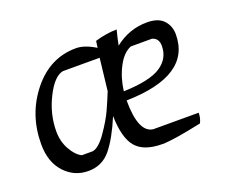

<svg xmlns="http://www.w3.org/2000/svg" viewBox="-89 -635 938 786"><g transform="rotate(-20 380.0 -242.5)"><path d="M680 -60Q680 -37 670 -17Q544 10 498 10Q417 10 382.5 -30.5Q348 -71 346 -167Q311 -83 273.5 -36.5Q236 10 175 10Q114 10 72 -35.5Q30 -81 30 -159Q30 -288 107 -384Q184 -480 298 -480Q335 -480 382 -451Q384 -469 386 -480Q436 -495 481 -495Q472 -461 466 -430Q529 -480 607 -480Q656 -480 679 -455Q702 -430 702 -394Q702 -214 420 -208Q420 -68 482 -60ZM106 -187Q106 -143 126 -107.5Q146 -72 171 -60H219Q246 -65 279 -112.5Q312 -160 329 -197.5Q346 -235 360 -270L376 -410H216Q177 -403 141.5 -332.5Q106 -262 106 -187ZM632 -369Q632 -402 604 -410H512Q478 -397 453.5 -350.5Q429 -304 422 -247Q537 -251 584.5 -282.5Q632 -314 632 -369Z"/></g></svg>

Font: Kotta One
Style: Regular
Weight: 400
Designer: Ania Kruk
Foundry: Ania Kruk
Version: Version 1.001